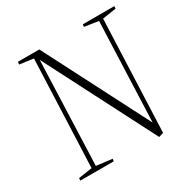

<svg xmlns="http://www.w3.org/2000/svg" viewBox="-164 -874 1020 1035"><g transform="rotate(-30 346.0 -357.0)"><path d="M545 -76 569 -695 482 -708 484 -723H680L679 -708L594 -695L566 0L537 9L187 -673L163 -27L261 -15L259 0H51L52 -15L137 -28L164 -695L78 -707L80 -723H213Z"/></g></svg>

Font: Literata 60pt ExtraLight
Style: Italic
Weight: 250
Italic angle: -2°
Designer: Latin by Veronika Burian and Jose Scaglione. Greek by Irene Vlachou. Cyrillic by Vera Evstafieva
Foundry: TypeTogether
Version: Version 3.103;gftools[0.9.29]